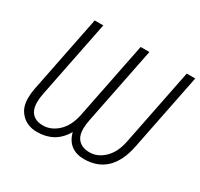

<svg xmlns="http://www.w3.org/2000/svg" viewBox="-151 -902 1150 1104"><g transform="rotate(30 424.0 -350.0)"><path d="M524 10.5Q473.5 10.5 439.2 -15Q405 -40.5 392 -92Q361 -39 316.2 -14.2Q271.5 10.5 213.5 10.5Q137.5 10.5 97.5 -44Q71 -79 71.5 -135.5Q71.5 -165.5 78.5 -200.5L180.5 -711H237.5L135.5 -200.5Q128.5 -166 128.5 -139Q128.5 -101 142.5 -78Q167 -39 223 -39Q278 -39 322.8 -81Q367.5 -123 383.5 -200.5L485.5 -711H543.5L441.5 -200.5Q434.5 -166.5 434.5 -140Q434.5 -101 449.5 -78Q475 -39 533.5 -39Q586 -39 630 -81Q674 -123 689.5 -200.5L791.5 -711H848L746 -200.5Q703.5 10.5 524 10.5Z"/></g></svg>

Font: Roberto Sans Light
Style: Italic
Weight: 300
Italic angle: -11°
Designer: Google
Version: Version 1.00;June 11, 2020;FontCreator 12.0.0.2522 64-bit; t